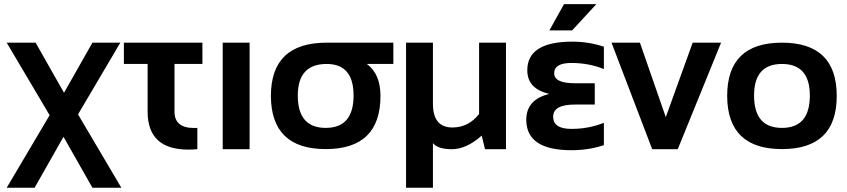

<svg xmlns="http://www.w3.org/2000/svg" viewBox="-20 -718 4076 924"><path d="M218.8 -163.6 12.2 -512.7H151.4L288.1 -271.5L424.8 -512.7H559.1L355.5 -167.5L564 185.5H424.8L285.6 -59.6L146.5 185.5H12.2Z M576.2 -512.7H954.1V-410.2H819.8V-180.7Q819.8 -102.1 913.1 -102.1Q920.9 -102.1 929.7 -102.5V0Q907.2 2 886.7 2Q690.4 2 690.4 -180.7V-410.2H576.2Z M1181.2 -512.7V0H1051.8V-512.7Z M1547.4 -102.5Q1681.6 -102.5 1681.6 -258.3Q1681.6 -410.2 1552.2 -410.2Q1413.1 -410.2 1413.1 -258.3Q1413.1 -102.5 1547.4 -102.5ZM1283.7 -256.3Q1283.7 -512.7 1552.2 -512.7H1873V-410.2H1745.6Q1811 -361.8 1811 -256.3Q1811 -0.5 1547.4 -0.5Q1284.7 -0.5 1283.7 -256.3Z M2415 -512.7V0H2314L2298.3 -65.4Q2224.6 0 2154.8 0Q2086.4 0 2063.5 -29.3V185.5H1934.1V-512.7H2063.5V-218.8Q2063.5 -104.5 2157.2 -104.5Q2234.9 -104.5 2285.6 -169.4V-512.7Z M2886.2 -385.7Q2813 -415 2730 -415Q2647 -415 2647 -365.2Q2647 -317.4 2747.1 -317.4H2842.3V-214.8H2745.6Q2642.1 -214.8 2642.1 -156.2Q2642.1 -97.7 2730 -97.7Q2813 -97.7 2886.2 -127V-19.5Q2813 4.9 2730 4.9Q2512.7 4.9 2512.7 -141.6Q2512.7 -239.3 2624 -266.1Q2517.6 -290 2517.6 -379.9Q2517.6 -517.6 2734.9 -517.6Q2813 -517.6 2886.2 -493.2ZM2694.3 -698.2H2850.1L2733.4 -571.8H2624Z M2922.9 -512.7H3059.6L3184.1 -154.3L3313.5 -512.7H3450.2L3241.7 0H3118.7Z M3743.2 -102.5Q3877.4 -102.5 3877.4 -258.3Q3877.4 -410.2 3743.2 -410.2Q3608.9 -410.2 3608.9 -258.3Q3608.9 -102.5 3743.2 -102.5ZM3479.5 -256.3Q3479.5 -512.7 3743.2 -512.7Q4006.8 -512.7 4006.8 -256.3Q4006.8 -0.5 3743.2 -0.5Q3480.5 -0.5 3479.5 -256.3Z"/></svg>

Font: Voltera
Style: Bold
Weight: 700
Designer: Bernd Montag
Version: Version 1.301